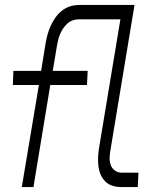

<svg xmlns="http://www.w3.org/2000/svg" viewBox="-20 -755 640 775"><path d="M68 0 137 -412H32L34 -469H146L164 -580Q167 -598 172 -616Q177 -634 185 -651.5Q193 -669 204 -684.5Q215 -700 231 -712.5Q247 -725 265 -730Q283 -735 301 -735H523L426 -150Q423 -134 422.5 -118.5Q422 -103 427 -89Q432 -75 444 -66.5Q456 -58 471 -58H539L536 0H469Q450 0 433 -5.5Q416 -11 404 -23.5Q392 -36 385.5 -52Q379 -68 377 -86Q375 -104 376 -122.5Q377 -141 380 -159L466 -677H298Q286 -677 274 -673Q262 -669 252.5 -660.5Q243 -652 235.5 -641Q228 -630 223 -618.5Q218 -607 215 -595Q212 -583 210 -571L193 -469H334L331 -412H183L115 0Z"/></svg>

Font: Iosevka SS04 Light Extended
Style: Italic
Weight: 300
Width: 7
Italic angle: -9°
Monospace: yes
Designer: Belleve Invis
Foundry: Belleve Invis
Version: Version 19.0.0; ttfautohint (v1.8.4)